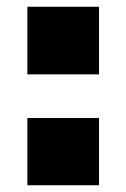

<svg xmlns="http://www.w3.org/2000/svg" viewBox="-20 -548 373 568"><path d="M273 -528V-328H61V-528ZM273 -199V0H61V-199Z"/></svg>

Font: Archicoco
Style: Regular
Weight: 400
Designer: Hector Gatti
Foundry: Hector Gatti
Version: 1.002